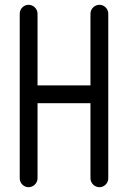

<svg xmlns="http://www.w3.org/2000/svg" viewBox="-20 -774 534 798"><path d="M99 4C119 4 136 -13 136 -33V-345H356V-33C356 -13 373 4 393 4C414 4 430 -13 430 -33V-717C430 -737 414 -754 393 -754C373 -754 356 -737 356 -717V-419H136V-717C136 -737 119 -754 99 -754C78 -754 62 -737 62 -717V-33C62 -13 78 4 99 4Z"/></svg>

Font: LS
Style: Regular
Weight: 400
Designer: BSozoo
Foundry: BSozoo
Version: Version 001.000